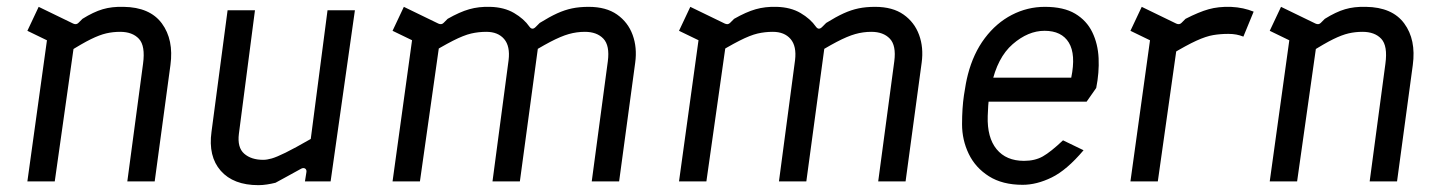

<svg xmlns="http://www.w3.org/2000/svg" viewBox="-20 -530 4217 561"><path d="M60 0 122 -447 161 -391 60 -440 93 -510 194 -461Q203 -457 209 -463L221 -475Q253 -495 280 -503Q307 -511 341 -510Q418 -509 453 -461.5Q488 -414 478 -340L432 0H352L398 -344Q405 -396 386 -416.5Q367 -437 331 -437Q310 -437 290.5 -432.5Q271 -428 245.5 -415.5Q220 -403 179 -377L200 -424L140 0Z M735 11Q662 11 625 -31Q588 -73 598 -145L645 -500H725L678 -139Q673 -99 693.5 -81Q714 -63 749 -63Q760 -63 774 -67Q788 -71 814.5 -84Q841 -97 888 -124L937 -500H1017L946 0H871L875 -25Q877 -34 871.5 -37.5Q866 -41 858 -36Q836 -24 818 -14Q800 -4 785 4Q773 7 760 9Q747 11 735 11Z M1127 0 1189 -449 1218 -396 1127 -440 1160 -510 1261 -461Q1270 -457 1276 -463L1288 -475Q1323 -495 1351 -503Q1379 -511 1412 -510Q1453 -509 1482 -492Q1511 -475 1527 -452Q1535 -441 1545 -451L1557 -463Q1586 -481 1608 -491Q1630 -501 1651.5 -505.5Q1673 -510 1700 -510Q1751 -510 1783 -487.5Q1815 -465 1828.5 -428Q1842 -391 1836 -347L1789 0H1709L1756 -351Q1762 -397 1743 -417Q1724 -437 1689 -437Q1665 -437 1642 -430.5Q1619 -424 1587.5 -407.5Q1556 -391 1505 -359L1556 -421L1499 0H1419L1466 -354Q1471 -395 1453 -416Q1435 -437 1401 -437Q1378 -437 1356.5 -432Q1335 -427 1303.5 -411Q1272 -395 1218 -362L1267 -423L1207 0Z M1964 0 2026 -449 2055 -396 1964 -440 1997 -510 2098 -461Q2107 -457 2113 -463L2125 -475Q2160 -495 2188 -503Q2216 -511 2249 -510Q2290 -509 2319 -492Q2348 -475 2364 -452Q2372 -441 2382 -451L2394 -463Q2423 -481 2445 -491Q2467 -501 2488.5 -505.5Q2510 -510 2537 -510Q2588 -510 2620 -487.5Q2652 -465 2665.5 -428Q2679 -391 2673 -347L2626 0H2546L2593 -351Q2599 -397 2580 -417Q2561 -437 2526 -437Q2502 -437 2479 -430.5Q2456 -424 2424.5 -407.5Q2393 -391 2342 -359L2393 -421L2336 0H2256L2303 -354Q2308 -395 2290 -416Q2272 -437 2238 -437Q2215 -437 2193.5 -432Q2172 -427 2140.5 -411Q2109 -395 2055 -362L2104 -423L2044 0Z M2968 10Q2909 10 2869.5 -15Q2830 -40 2810.5 -80.5Q2791 -121 2791 -167Q2791 -214 2796.5 -251.5Q2802 -289 2808 -312Q2824 -374 2857.5 -418.5Q2891 -463 2936.5 -486.5Q2982 -510 3033 -510Q3088 -510 3121.5 -490Q3155 -470 3171.5 -436Q3188 -402 3190 -360Q3192 -318 3183 -273L3155 -233H2853L2862 -303H3110Q3124 -371 3103 -405.5Q3082 -440 3032 -440Q2984 -440 2939 -401Q2894 -362 2877 -282Q2873 -261 2870 -243.5Q2867 -226 2866 -191Q2864 -128 2892 -94Q2920 -60 2972 -60Q3004 -60 3027 -73Q3050 -86 3086 -120L3146 -91Q3097 -33 3053 -11.5Q3009 10 2968 10Z M3283 0 3345 -447 3384 -391 3283 -440 3316 -510 3417 -461Q3426 -457 3432 -463L3444 -475Q3483 -495 3511.5 -503Q3540 -511 3576 -510Q3596 -509 3612 -505.5Q3628 -502 3643 -496L3613 -423Q3603 -427 3592.5 -429Q3582 -431 3569 -431Q3546 -431 3525 -427.5Q3504 -424 3475.5 -411Q3447 -398 3402 -371L3423 -424L3363 0Z M3690 0 3752 -447 3791 -391 3690 -440 3723 -510 3824 -461Q3833 -457 3839 -463L3851 -475Q3883 -495 3910 -503Q3937 -511 3971 -510Q4048 -509 4083 -461.5Q4118 -414 4108 -340L4062 0H3982L4028 -344Q4035 -396 4016 -416.5Q3997 -437 3961 -437Q3940 -437 3920.5 -432.5Q3901 -428 3875.5 -415.5Q3850 -403 3809 -377L3830 -424L3770 0Z"/></svg>

Font: Finlandica
Style: Italic
Weight: 400
Italic angle: -8°
Designer: Niklas Ekholm, Juho Hiilivirta, Jaakko Suomalainen
Foundry: Helsinki Type Studio
Version: Version 1.064